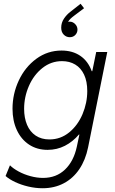

<svg xmlns="http://www.w3.org/2000/svg" viewBox="-20 -793 616 1026"><path d="M9.8 147.5 33.2 90.3Q50.8 107.9 79.8 123.5Q108.9 139.2 143.1 148.4Q177.2 157.7 210 157.7Q280.8 157.7 327.4 113Q374 68.4 390.6 -9.3L404.3 -74.2H401.9Q369.1 -35.6 326.7 -13.9Q284.2 7.8 234.4 7.8Q178.2 7.8 135.7 -20Q93.3 -47.9 70.1 -97.7Q46.9 -147.5 46.9 -211.9Q46.9 -291.5 80.6 -363.3Q114.3 -435.1 174.3 -479Q234.4 -522.9 309.1 -522.9Q367.7 -522.9 409.2 -494.6Q450.7 -466.3 470.2 -412.6H473.1L494.1 -515.1H553.2L450.7 -5.4Q437 62 403.8 111.1Q370.6 160.2 320.6 186.5Q270.5 212.9 207.5 212.9Q169.9 212.9 131.3 203.9Q92.8 194.8 60.8 179.7Q28.8 164.6 9.8 147.5ZM446.3 -306.6Q446.3 -358.4 429.2 -394.3Q412.1 -430.2 381.8 -448.2Q351.6 -466.3 311.5 -466.3Q252.9 -466.3 206.5 -429.4Q160.2 -392.6 134.5 -333.7Q108.9 -274.9 108.9 -211.4Q108.9 -163.1 124.5 -126Q140.1 -88.9 170.7 -68.4Q201.2 -47.9 244.1 -47.9Q303.7 -47.9 349.9 -85.7Q396 -123.5 421.1 -183.3Q446.3 -243.2 446.3 -306.6ZM429.2 -749 377.9 -710.4Q364.3 -700.2 356.2 -692.4Q348.1 -684.6 343.8 -675.8Q347.7 -677.2 353.5 -677.2Q368.7 -677.2 381.3 -664.6Q394 -651.9 394 -634.8Q394 -618.7 382.6 -606.4Q371.1 -594.2 353 -594.2Q334 -594.2 320.6 -607.9Q307.1 -621.6 307.1 -645Q307.1 -671.4 321.8 -693.4Q336.4 -715.3 357.4 -731L410.6 -772.9Z"/></svg>

Font: Reddit Sans Fudge Light Italic
Style: Regular
Weight: 300
Italic angle: -11.25°
Designer: Stephen Hutchings
Version: Version 1.013